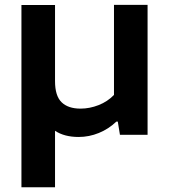

<svg xmlns="http://www.w3.org/2000/svg" viewBox="-20 -566 716 806"><path d="M599.5 -545.5V0H483.5L474.5 -55.5H468.5Q436 -24.5 395 -7.8Q354 9 310 9Q250 9 211 -17V220H70V-545H211V-225.5Q211 -163.5 238.5 -136.8Q266 -110 318 -110Q356.5 -110 394 -124.8Q431.5 -139.5 458.5 -167.5V-545.5Z"/></svg>

Font: Encode Sans Expanded SemiBold
Style: Regular
Weight: 600
Width: 7
Designer: Multiple Designers
Foundry: Impallari Type
Version: Version 2.000